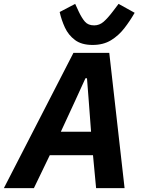

<svg xmlns="http://www.w3.org/2000/svg" viewBox="-55 -971 733 991"><path d="M588 0H441L425 -170H202L120 0H-35L324 -698H509ZM415 -291 403 -451 394 -567H386L333 -451L259 -291ZM423 -739Q366 -739 332 -764.5Q298 -790 280 -829Q262 -868 253 -909L333 -951L351 -912Q367 -878 383.5 -859Q400 -840 431 -840Q458 -840 479.5 -858.5Q501 -877 529 -914L557 -951L640 -905Q616 -863 586.5 -825Q557 -787 517.5 -763Q478 -739 423 -739Z"/></svg>

Font: IBM Plex Sans
Style: Italic
Weight: 400
Italic angle: -11.31°
Designer: Mike Abbink, Paul van der Laan, Pieter van Rosmalen
Foundry: Bold Monday
Version: Version 3.201